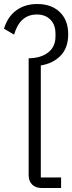

<svg xmlns="http://www.w3.org/2000/svg" viewBox="-21 -945 363 965"><path d="M189.9 0Q157.7 0 140.4 -17.6Q123 -35.2 123 -65.9V-651.9Q186.5 -653.3 222.2 -682.1Q257.8 -710.9 257.8 -761.2V-776.9Q257.8 -820.3 232.4 -846.2Q207 -872.1 164.1 -872.1Q79.1 -872.1 49.8 -771L-1 -800.8Q17.6 -861.3 61 -893.1Q104.5 -924.8 166 -924.8Q237.8 -924.8 279.8 -884Q321.8 -843.3 321.8 -772.9Q321.8 -704.1 283.2 -664.8Q244.6 -625.5 184.1 -616.2V-53.2H286.1V0Z"/></svg>

Font: Anuphan Light
Style: Regular
Weight: 300
Designer: Mike Abbink, Paul van der Laan, Pieter van Rosmalen, Mint Tantisuwanna
Foundry: Bold Monday; Cadson Demak
Version: Version 3.002;hotconv 1.0.109;makeotfexe 2.5.65596